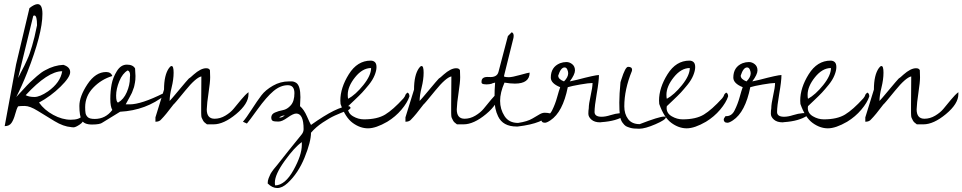

<svg xmlns="http://www.w3.org/2000/svg" viewBox="-20 -611 4707 939"><path d="M2.9 5.9 58.6 -295.9 124 -571.3Q148.4 -590.8 164.1 -590.8Q187.5 -590.8 187.5 -543Q187.5 -446.3 113.3 -256.8Q85.9 -187.5 59.6 -136.7Q67.4 -144.5 91.3 -170.9Q115.2 -197.3 126.5 -208Q137.7 -218.8 160.6 -238.8Q183.6 -258.8 201.2 -267.6Q245.1 -292 290 -293.9Q323.2 -283.2 323.2 -258.3Q323.2 -233.4 275.9 -187Q228.5 -140.6 170.9 -109.4Q196.3 -73.2 240.2 -49.3Q284.2 -25.4 326.2 -25.4Q368.2 -25.4 381.8 -43.9Q383.8 -43.9 387.2 -40.5Q390.6 -37.1 390.6 -35.2Q390.6 -15.6 370.1 -2Q349.6 11.7 340.3 11.7Q331.1 11.7 328.1 10.7Q290 7.8 246.6 -18.6Q203.1 -44.9 164.6 -68.8Q126 -92.8 101.1 -92.8Q76.2 -92.8 68.4 -90.8Q61.5 -80.1 54.2 -52.7Q46.9 -25.4 36.1 -9.8Q25.4 5.9 2.9 5.9ZM105.5 -145.5Q122.1 -136.7 148.4 -136.7Q174.8 -136.7 214.8 -164.1Q275.4 -207 284.2 -262.7Q213.9 -262.7 105.5 -145.5ZM142.6 -533.2 68.4 -229.5Q72.3 -238.3 84 -260.3Q95.7 -282.2 99.6 -290.5Q103.5 -298.8 112.3 -317.9Q121.1 -336.9 125.5 -350.6Q129.9 -364.3 136.7 -385.7Q148.4 -423.8 161.1 -487.3Q161.1 -535.2 148.4 -535.2Q145.5 -535.2 142.6 -533.2Z M640.6 -276.4 642.6 -239.3Q642.6 -218.8 640.1 -207.5Q637.7 -196.3 636.7 -190.4Q635.7 -184.6 631.8 -175.3Q627.9 -166 627 -162.1Q626 -158.2 620.1 -147.5Q614.3 -136.7 612.8 -133.8Q611.3 -130.9 604 -117.7Q596.7 -104.5 594.7 -100.6H614.3Q670.9 -100.6 780.3 -155.3L788.1 -146.5Q694.3 -71.3 567.4 -64.5L481.4 -11.7Q469.7 -2 430.2 -2Q390.6 -2 379.4 -23.9Q368.2 -45.9 368.2 -92.8Q368.2 -139.6 407.7 -199.2Q447.3 -258.8 499 -258.8Q522.5 -258.8 529.3 -239.3Q474.6 -222.7 435.5 -181.6Q396.5 -140.6 396.5 -86.9Q396.5 -68.4 398.4 -57.6Q400.4 -46.9 409.2 -38.1Q418 -29.3 443.4 -29.3Q496.1 -29.3 529.3 -73.2Q519.5 -89.8 519.5 -127.4Q519.5 -165 525.9 -198.7Q532.2 -232.4 551.8 -263.7Q571.3 -294.9 600.6 -294.9Q629.9 -294.9 640.6 -276.4ZM615.2 -230.5 616.2 -243.2Q616.2 -262.7 604.5 -266.6Q579.1 -252 563.5 -213.9Q547.9 -175.8 547.9 -143.6Q547.9 -111.3 557.6 -109.4Q585 -125 600.1 -160.2Q615.2 -195.3 615.2 -228.5Z M963.9 -101.6Q963.9 -119.1 964.4 -162.6Q964.8 -206.1 964.8 -237.3Q937.5 -231.4 885.3 -167Q833 -102.5 828.1 -99.6Q790 -48.8 768.6 -27.3Q759.8 -15.6 740.2 -15.6V-37.1L782.2 -172.9Q782.2 -244.1 806.6 -278.3Q813.5 -288.1 819.3 -288.1Q829.1 -288.1 829.1 -255.4Q829.1 -222.7 819.3 -183.1Q809.6 -143.6 809.6 -117.2Q817.4 -125 856.4 -171.9Q895.5 -218.8 903.3 -226.6Q910.2 -230.5 926.8 -246.1Q961.9 -277.3 988.3 -277.3Q1002.9 -277.3 1006.8 -267.6Q1007.8 -256.8 1007.8 -232.9Q1007.8 -209 1000 -157.7Q992.2 -106.4 991.2 -76.2Q991.2 -30.3 1029.3 -30.3Q1056.6 -30.3 1082 -45.4Q1107.4 -60.5 1123 -79.6Q1138.7 -98.6 1159.2 -123.5Q1179.7 -148.4 1195.3 -160.2V-150.4Q1195.3 -103.5 1134.8 -53.2Q1074.2 -2.9 1024.4 -2.9H992.2Q977.5 -12.7 973.1 -21.5Q968.8 -30.3 966.8 -34.2Q964.8 -38.1 964.4 -46.4Q963.9 -54.7 963.9 -58.6Z M1449.2 -135.7 1447.3 -91.8Q1466.8 -75.2 1481.4 -41.5Q1496.1 -7.8 1501 0Q1629.9 -91.8 1686.5 -91.8Q1688.5 -91.8 1691.9 -87.9Q1695.3 -84 1695.3 -83L1686.5 -74.2Q1643.6 -57.6 1617.7 -45.9Q1591.8 -34.2 1558.1 -11.7Q1524.4 10.7 1501 38.1Q1501 82 1469.7 159.2Q1438.5 236.3 1386.7 284.2Q1360.4 308.6 1335.9 308.6Q1311.5 308.6 1289.1 286.1Q1289.1 271.5 1293.9 260.3Q1298.8 249 1301.3 243.2Q1303.7 237.3 1309.6 229Q1315.4 220.7 1318.4 216.8Q1333 200.2 1335.4 196.3Q1337.9 192.4 1391.1 126Q1444.3 59.6 1454.6 47.4Q1464.8 35.2 1464.8 20.5Q1464.8 -55.7 1428.7 -55.7Q1414.1 -55.7 1386.7 -36.1Q1359.4 -16.6 1343.3 -16.6Q1327.1 -16.6 1322.3 -17.6Q1306.6 -18.6 1306.6 -35.6Q1306.6 -52.7 1324.2 -60.5Q1341.8 -68.4 1363.3 -72.3Q1384.8 -76.2 1402.3 -96.2Q1419.9 -116.2 1419.9 -155.3Q1419.9 -194.3 1387.7 -194.3Q1351.6 -194.3 1317.4 -165.5Q1283.2 -136.7 1240.2 -77.1Q1197.3 -17.6 1187.5 -6.8L1168 -15.6Q1183.6 -33.2 1210.9 -75.7Q1238.3 -118.2 1258.3 -144.5Q1278.3 -170.9 1314.9 -191.9Q1351.6 -212.9 1392.6 -212.9Q1396.5 -212.9 1407.2 -212.9Q1418 -212.9 1429.7 -205.1Q1449.2 -190.4 1449.2 -135.7ZM1456.1 84Q1420.9 108.4 1372.6 175.3Q1324.2 242.2 1324.2 282.2Q1324.2 293.9 1326.2 295.9Q1375 293.9 1415.5 220.7Q1456.1 147.5 1456.1 97.7ZM1344.7 -37.1Q1348.6 -36.1 1353 -36.1Q1357.4 -36.1 1373 -45.9H1368.2Q1360.4 -45.9 1344.7 -37.1Z M1645.5 -102.5Q1644.5 -111.3 1644.5 -119.1Q1644.5 -181.6 1686 -248Q1727.5 -314.5 1793 -314.5Q1805.7 -314.5 1813.5 -307.1Q1821.3 -299.8 1821.3 -282.7Q1821.3 -265.6 1812 -242.7Q1802.7 -219.7 1783.7 -196.3Q1764.6 -172.9 1751 -158.2Q1737.3 -143.6 1712.4 -120.1Q1687.5 -96.7 1682.6 -91.8Q1681.6 -84 1681.6 -83Q1681.6 -56.6 1707 -42Q1732.4 -27.3 1759.8 -27.3Q1825.2 -27.3 1863.8 -50.8Q1902.3 -74.2 1953.1 -129.9Q1960.9 -139.6 1962.4 -145.5Q1963.9 -151.4 1972.7 -158.2Q1982.4 -154.3 1982.4 -139.6Q1972.7 -109.4 1943.4 -74.7Q1914.1 -40 1874 -15.6Q1818.4 16.6 1779.8 16.6Q1741.2 16.6 1705.1 -9.8Q1668.9 -36.1 1645.5 -102.5ZM1794.9 -278.3Q1752.9 -278.3 1716.8 -233.4Q1680.7 -188.5 1680.7 -147.5Q1680.7 -133.8 1682.6 -127.9Q1718.8 -147.5 1756.8 -194.8Q1794.9 -242.2 1794.9 -278.3Z M2186.5 -101.6Q2186.5 -119.1 2187 -162.6Q2187.5 -206.1 2187.5 -237.3Q2160.2 -231.4 2107.9 -167Q2055.7 -102.5 2050.8 -99.6Q2012.7 -48.8 1991.2 -27.3Q1982.4 -15.6 1962.9 -15.6V-37.1L2004.9 -172.9Q2004.9 -244.1 2029.3 -278.3Q2036.1 -288.1 2042 -288.1Q2051.8 -288.1 2051.8 -255.4Q2051.8 -222.7 2042 -183.1Q2032.2 -143.6 2032.2 -117.2Q2040 -125 2079.1 -171.9Q2118.2 -218.8 2126 -226.6Q2132.8 -230.5 2149.4 -246.1Q2184.6 -277.3 2210.9 -277.3Q2225.6 -277.3 2229.5 -267.6Q2230.5 -256.8 2230.5 -232.9Q2230.5 -209 2222.7 -157.7Q2214.8 -106.4 2213.9 -76.2Q2213.9 -30.3 2252 -30.3Q2279.3 -30.3 2304.7 -45.4Q2330.1 -60.5 2345.7 -79.6Q2361.3 -98.6 2381.8 -123.5Q2402.3 -148.4 2418 -160.2V-150.4Q2418 -103.5 2357.4 -53.2Q2296.9 -2.9 2247.1 -2.9H2214.8Q2200.2 -12.7 2195.8 -21.5Q2191.4 -30.3 2189.5 -34.2Q2187.5 -38.1 2187 -46.4Q2186.5 -54.7 2186.5 -58.6Z M2401.4 -207 2389.6 -204.1Q2386.7 -201.2 2373 -199.2Q2359.4 -197.3 2346.7 -199.2Q2334 -201.2 2335 -209Q2333 -237.3 2371.1 -234.4Q2411.1 -231.4 2418 -259.8L2463.9 -434.6L2482.4 -453.1Q2492.2 -450.2 2492.2 -435.5L2491.2 -425.8L2445.3 -241.2V-236.3Q2453.1 -233.4 2468.8 -233.4Q2484.4 -233.4 2524.4 -244.6Q2564.5 -255.9 2570.3 -255.9Q2570.3 -202.1 2498 -202.1Q2475.6 -202.1 2447.3 -207Q2425.8 -158.2 2425.8 -117.7Q2425.8 -77.1 2447.3 -43.5Q2468.8 -9.8 2513.7 -9.8Q2559.6 -16.6 2584.5 -31.7Q2609.4 -46.9 2621.1 -53.2Q2632.8 -59.6 2644.5 -59.6Q2656.2 -59.6 2669.9 -56.6Q2642.6 -7.8 2511.7 7.8Q2508.8 7.8 2506.8 7.8Q2439.5 7.8 2416 -42Q2398.4 -78.1 2398.4 -125.5Q2398.4 -172.9 2401.4 -207Z M2887.7 -62.5Q2888.7 -40 2921.9 -40Q2941.4 -40 2965.8 -47.9Q2990.2 -55.7 3013.2 -57.6Q3036.1 -59.6 3036.1 -45.9Q2995.1 -18.6 2922.9 -13.7Q2918.9 -12.7 2915 -12.7Q2887.7 -12.7 2872.6 -25.9Q2857.4 -39.1 2857.4 -54.7Q2857.4 -70.3 2859.4 -81.1Q2859.4 -102.5 2868.7 -143.6Q2877.9 -184.6 2877.9 -205.1Q2860.4 -205.1 2817.9 -197.8Q2775.4 -190.4 2756.8 -184.6Q2732.4 -62.5 2671.9 -22.5Q2654.3 -10.7 2645 -10.7Q2635.7 -10.7 2631.3 -15.1Q2627 -19.5 2627 -25.9Q2627 -32.2 2635.7 -43Q2666 -41 2680.7 -72.3Q2695.3 -101.6 2704.6 -135.3Q2713.9 -168.9 2719.7 -184.6Q2673.8 -203.1 2673.8 -231.4Q2673.8 -283.2 2718.8 -301.8Q2734.4 -307.6 2750 -307.6Q2765.6 -307.6 2778.8 -296.9Q2792 -286.1 2792 -266.6Q2792 -247.1 2766.6 -212.9Q2769.5 -212.9 2801.8 -220.7Q2890.6 -244.1 2909.2 -244.1Q2909.2 -213.9 2898.4 -152.8Q2887.7 -91.8 2887.7 -62.5ZM2741.2 -281.2Q2722.7 -281.2 2710 -241.2Q2710 -223.6 2738.3 -212.9Q2758.8 -233.4 2758.8 -252.9Q2758.8 -260.7 2754.4 -271Q2750 -281.2 2741.2 -281.2Z M3014.6 -209 3018.6 -221.7Q3038.1 -284.2 3051.8 -284.2Q3071.3 -284.2 3071.3 -269.5Q3071.3 -266.6 3070.3 -263.7Q3033.2 -172.9 3033.2 -90.8Q3033.2 -53.7 3051.8 -28.8Q3070.3 -3.9 3108.4 -3.9Q3204.1 -41 3228.5 -41Q3236.3 -41 3236.3 -37.1Q3236.3 -25.4 3185.5 -3.4Q3134.8 18.6 3106 18.6Q3077.1 18.6 3062.5 14.2Q3047.9 9.8 3041 5.9Q3034.2 2 3024.4 -11.2Q3014.6 -24.4 3011.7 -46.4Q3008.8 -68.4 3008.8 -109.4Q3008.8 -150.4 3014.6 -209ZM3117.2 -422.9Z M3204.1 -102.5Q3203.1 -111.3 3203.1 -119.1Q3203.1 -181.6 3244.6 -248Q3286.1 -314.5 3351.6 -314.5Q3364.3 -314.5 3372.1 -307.1Q3379.9 -299.8 3379.9 -282.7Q3379.9 -265.6 3370.6 -242.7Q3361.3 -219.7 3342.3 -196.3Q3323.2 -172.9 3309.6 -158.2Q3295.9 -143.6 3271 -120.1Q3246.1 -96.7 3241.2 -91.8Q3240.2 -84 3240.2 -83Q3240.2 -56.6 3265.6 -42Q3291 -27.3 3318.4 -27.3Q3383.8 -27.3 3422.4 -50.8Q3460.9 -74.2 3511.7 -129.9Q3519.5 -139.6 3521 -145.5Q3522.5 -151.4 3531.2 -158.2Q3541 -154.3 3541 -139.6Q3531.2 -109.4 3502 -74.7Q3472.7 -40 3432.6 -15.6Q3377 16.6 3338.4 16.6Q3299.8 16.6 3263.7 -9.8Q3227.5 -36.1 3204.1 -102.5ZM3353.5 -278.3Q3311.5 -278.3 3275.4 -233.4Q3239.3 -188.5 3239.3 -147.5Q3239.3 -133.8 3241.2 -127.9Q3277.3 -147.5 3315.4 -194.8Q3353.5 -242.2 3353.5 -278.3Z M3780.3 -62.5Q3781.2 -40 3814.5 -40Q3834 -40 3858.4 -47.9Q3882.8 -55.7 3905.8 -57.6Q3928.7 -59.6 3928.7 -45.9Q3887.7 -18.6 3815.4 -13.7Q3811.5 -12.7 3807.6 -12.7Q3780.3 -12.7 3765.1 -25.9Q3750 -39.1 3750 -54.7Q3750 -70.3 3752 -81.1Q3752 -102.5 3761.2 -143.6Q3770.5 -184.6 3770.5 -205.1Q3752.9 -205.1 3710.4 -197.8Q3668 -190.4 3649.4 -184.6Q3625 -62.5 3564.5 -22.5Q3546.9 -10.7 3537.6 -10.7Q3528.3 -10.7 3523.9 -15.1Q3519.5 -19.5 3519.5 -25.9Q3519.5 -32.2 3528.3 -43Q3558.6 -41 3573.2 -72.3Q3587.9 -101.6 3597.2 -135.3Q3606.4 -168.9 3612.3 -184.6Q3566.4 -203.1 3566.4 -231.4Q3566.4 -283.2 3611.3 -301.8Q3627 -307.6 3642.6 -307.6Q3658.2 -307.6 3671.4 -296.9Q3684.6 -286.1 3684.6 -266.6Q3684.6 -247.1 3659.2 -212.9Q3662.1 -212.9 3694.3 -220.7Q3783.2 -244.1 3801.8 -244.1Q3801.8 -213.9 3791 -152.8Q3780.3 -91.8 3780.3 -62.5ZM3633.8 -281.2Q3615.2 -281.2 3602.5 -241.2Q3602.5 -223.6 3630.9 -212.9Q3651.4 -233.4 3651.4 -252.9Q3651.4 -260.7 3647 -271Q3642.6 -281.2 3633.8 -281.2Z M3894.5 -102.5Q3893.6 -111.3 3893.6 -119.1Q3893.6 -181.6 3935.1 -248Q3976.6 -314.5 4042 -314.5Q4054.7 -314.5 4062.5 -307.1Q4070.3 -299.8 4070.3 -282.7Q4070.3 -265.6 4061 -242.7Q4051.8 -219.7 4032.7 -196.3Q4013.7 -172.9 4000 -158.2Q3986.3 -143.6 3961.4 -120.1Q3936.5 -96.7 3931.6 -91.8Q3930.7 -84 3930.7 -83Q3930.7 -56.6 3956.1 -42Q3981.4 -27.3 4008.8 -27.3Q4074.2 -27.3 4112.8 -50.8Q4151.4 -74.2 4202.1 -129.9Q4210 -139.6 4211.4 -145.5Q4212.9 -151.4 4221.7 -158.2Q4231.4 -154.3 4231.4 -139.6Q4221.7 -109.4 4192.4 -74.7Q4163.1 -40 4123 -15.6Q4067.4 16.6 4028.8 16.6Q3990.2 16.6 3954.1 -9.8Q3918 -36.1 3894.5 -102.5ZM4043.9 -278.3Q4002 -278.3 3965.8 -233.4Q3929.7 -188.5 3929.7 -147.5Q3929.7 -133.8 3931.6 -127.9Q3967.8 -147.5 4005.9 -194.8Q4043.9 -242.2 4043.9 -278.3Z M4435.5 -101.6Q4435.5 -119.1 4436 -162.6Q4436.5 -206.1 4436.5 -237.3Q4409.2 -231.4 4356.9 -167Q4304.7 -102.5 4299.8 -99.6Q4261.7 -48.8 4240.2 -27.3Q4231.4 -15.6 4211.9 -15.6V-37.1L4253.9 -172.9Q4253.9 -244.1 4278.3 -278.3Q4285.2 -288.1 4291 -288.1Q4300.8 -288.1 4300.8 -255.4Q4300.8 -222.7 4291 -183.1Q4281.2 -143.6 4281.2 -117.2Q4289.1 -125 4328.1 -171.9Q4367.2 -218.8 4375 -226.6Q4381.8 -230.5 4398.4 -246.1Q4433.6 -277.3 4460 -277.3Q4474.6 -277.3 4478.5 -267.6Q4479.5 -256.8 4479.5 -232.9Q4479.5 -209 4471.7 -157.7Q4463.9 -106.4 4462.9 -76.2Q4462.9 -30.3 4501 -30.3Q4528.3 -30.3 4553.7 -45.4Q4579.1 -60.5 4594.7 -79.6Q4610.4 -98.6 4630.9 -123.5Q4651.4 -148.4 4667 -160.2V-150.4Q4667 -103.5 4606.4 -53.2Q4545.9 -2.9 4496.1 -2.9H4463.9Q4449.2 -12.7 4444.8 -21.5Q4440.4 -30.3 4438.5 -34.2Q4436.5 -38.1 4436 -46.4Q4435.5 -54.7 4435.5 -58.6Z"/></svg>

Font: Dawning of a New Day
Style: Regular
Weight: 400
Designer: Kimberly Geswein
Foundry: Kimberly Geswein
Version: Version 1.002 2010